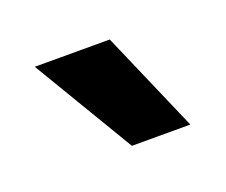

<svg xmlns="http://www.w3.org/2000/svg" viewBox="-45 -861 334 284"><g transform="rotate(-20 121.5 -719.5)"><path d="M215 -640H123L28 -799H146Z"/></g></svg>

Font: Plus Jakarta Text
Style: Bold
Weight: 700
Designer: Gumpita Rahayu
Foundry: Tokotype Studio
Version: Version 1.000